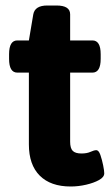

<svg xmlns="http://www.w3.org/2000/svg" viewBox="-20 -670 406 698"><path d="M237 8Q164 8 124.5 -31.5Q85 -71 85 -145V-406H43Q13 -406 13 -456V-473Q13 -523 43 -523H85L101 -618Q107 -650 152 -650H185Q235 -650 235 -618V-523H316Q346 -523 346 -473V-456Q346 -406 316 -406H235V-155Q235 -131 244.5 -121.5Q254 -112 276 -112Q296 -112 309 -118Q322 -124 330 -124Q339 -124 345 -106.5Q351 -89 355 -69Q359 -49 359 -40Q359 -26 340 -15.5Q321 -5 293 1.5Q265 8 237 8Z"/></svg>

Font: Asap Semi Expanded
Style: Bold
Weight: 700
Width: 6
Designer: Pablo Cosgaya
Foundry: Omnibus-Type
Version: Version 3.001; ttfautohint (v1.8.4.7-5d5b)